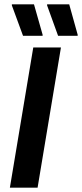

<svg xmlns="http://www.w3.org/2000/svg" viewBox="-20 -870 380 890"><path d="M25.8 0 134.2 -650H262.5L154.2 0ZM86.7 -704.2 35 -845V-850H137.5L177.5 -709.2V-704.2ZM249.2 -704.2 198.3 -845V-850H300.8L340 -709.2V-704.2Z"/></svg>

Font: Familjen Grotesk SemiBold
Style: Italic
Weight: 600
Italic angle: -9.46201°
Designer: Anders Wikstroem, Jonas Baeckman, Matilda Gysing, Kristian Moeller
Foundry: Familjen STHLM AB
Version: Version 2.002